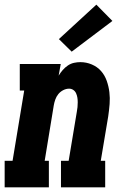

<svg xmlns="http://www.w3.org/2000/svg" viewBox="-31 -805 551 825"><path d="M-11 0V-114H23L73 -416H54V-530H230L221 -480Q229 -493 238.5 -504Q248 -515 260.5 -523.5Q273 -532 287 -535Q301 -538 314 -538Q340 -538 363.5 -528Q387 -518 403 -500Q419 -482 427.5 -458Q436 -434 439 -409Q442 -384 440 -358Q438 -332 434 -305L402 -114H421V0H231V-114H264L299 -324Q301 -334 302 -344.5Q303 -355 303 -365.5Q303 -376 301.5 -385.5Q300 -395 296 -404Q292 -413 284 -418.5Q276 -424 266 -424Q253 -424 240.5 -417.5Q228 -411 219.5 -400.5Q211 -390 206.5 -377Q202 -364 200 -352L161 -114H179V0ZM277 -583 222 -637 383 -785 452 -715Z"/></svg>

Font: Iosevka Curly Slab HvObl
Style: Regular
Weight: 900
Italic angle: -9°
Monospace: yes
Designer: Belleve Invis
Foundry: Belleve Invis
Version: Version 11.1.0; ttfautohint (v1.8.3)